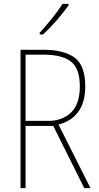

<svg xmlns="http://www.w3.org/2000/svg" viewBox="-20 -971 509 991"><path d="M303 -951Q280 -915 248 -875.5Q216 -836 185 -802V-793H202Q235 -823 272.5 -866Q310 -909 334 -944V-951ZM392 -526Q392 -434 347 -390.5Q302 -347 229 -347H112V-689H202Q301 -689 346.5 -653Q392 -617 392 -526ZM86 -714V0H112V-321H255L415 0H447L282 -328Q420 -365 420 -525Q420 -634 364.5 -674Q309 -714 206 -714Z"/></svg>

Font: Noto Sans Display SemiCondensed Thin
Style: Regular
Weight: 250
Width: 4
Designer: Monotype Design team
Foundry: Monotype Imaging Inc.
Version: 1.000